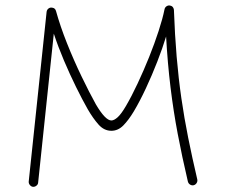

<svg xmlns="http://www.w3.org/2000/svg" viewBox="-20 -681 840 718"><path d="M103 17.6Q96.2 16.6 91.6 10.7Q86.9 4.9 87.4 -2L154.3 -636.7Q155.3 -644.5 161.4 -649.2Q167.5 -653.8 175.3 -652.3Q186.5 -650.9 189.5 -639.6Q205.1 -583 230.7 -518.8Q256.3 -454.6 285.2 -394.8Q314 -335 338.4 -291Q374 -230.5 396.5 -230.5Q406.7 -230.5 420.2 -242.7Q433.6 -254.9 450.7 -284.2Q472.2 -320.8 494.6 -368.7Q517.1 -416.5 537.6 -467.5Q558.1 -518.6 573.2 -565.2Q588.4 -611.8 595.2 -646Q596.7 -653.8 603.5 -658Q610.4 -662.1 617.7 -659.7Q624 -658.2 627.2 -653.1Q630.4 -647.9 630.4 -643.6Q633.8 -549.8 640.6 -469Q647.5 -388.2 658.2 -314Q668.9 -239.7 683.8 -165.5Q698.7 -91.3 717.8 -9.8Q719.2 -2.9 715.3 3.4Q711.4 9.8 704.1 11.7Q697.3 13.2 690.9 9.3Q684.6 5.4 682.6 -2Q660.6 -95.7 644.5 -180.9Q628.4 -266.1 617.7 -354.2Q606.9 -442.4 601.1 -544.4Q587.9 -501 568.1 -450.2Q548.3 -399.4 525.6 -350.8Q502.9 -302.2 480.5 -264.6Q460.9 -231.9 441.2 -211.9Q421.4 -191.9 396.5 -191.9Q369.1 -191.9 348.4 -215.3Q327.6 -238.8 308.1 -272.5Q287.6 -308.6 264.4 -355.7Q241.2 -402.8 219.2 -454.6Q197.3 -506.3 181.2 -555.2L122.6 2Q122.1 8.8 116.2 13.4Q110.4 18.1 103 17.6Z"/></svg>

Font: Mikhak ExtraLight
Style: Regular
Weight: 200
Designer: Amin Abedi
Version: Version 3.3